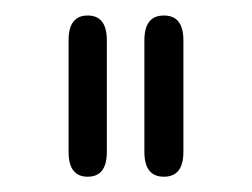

<svg xmlns="http://www.w3.org/2000/svg" viewBox="-20 -653 328 250"><path d="M218.8 -455.1Q218.8 -422.9 193.4 -422.9Q168 -422.9 168 -455.1V-600.6Q168 -632.8 193.4 -632.8Q218.8 -632.8 218.8 -600.6ZM119.1 -455.1Q119.1 -422.9 94.2 -422.9Q69.3 -422.9 69.3 -455.1V-600.6Q69.3 -632.8 94.2 -632.8Q119.1 -632.8 119.1 -600.6Z"/></svg>

Font: Jura
Style: Book
Weight: 400
Version: Version 2.5